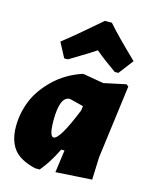

<svg xmlns="http://www.w3.org/2000/svg" viewBox="-114 -822 717 907"><g transform="rotate(15 244.0 -368.0)"><path d="M145 -526 107 -598Q163 -641 285 -747H319Q366 -693 465 -598L410 -526H392Q329 -570 289 -604Q263 -586 163 -526ZM248 -478H255L353 -461L461 -484L472 -476L425 -116L421 -7L244 4L259 -106H243Q208 -35 169 11H146Q68 -8 38 -49.5Q8 -91 8 -157Q8 -221 32 -281.5Q56 -342 112 -396.5Q168 -451 248 -478ZM172 -231Q172 -152 193 -152Q223 -152 286 -309L289 -331L221 -348Q172 -348 172 -231Z"/></g></svg>

Font: Alegreya Sans SC Black
Style: Italic
Weight: 900
Italic angle: -7°
Designer: Juan Pablo del Peral
Foundry: Huerta Tipografica
Version: Version 2.007